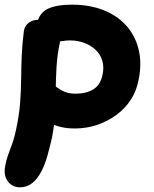

<svg xmlns="http://www.w3.org/2000/svg" viewBox="-39 -541 658 822"><path d="M281 9Q222 9 180 -12Q138 -33 118 -67.5Q98 -102 106 -142Q109 -160 124.5 -174Q140 -188 157 -188Q173 -188 185 -180.5Q197 -173 210 -163.5Q223 -154 240.5 -147Q258 -140 286 -140Q330 -140 360.5 -158.5Q391 -177 400 -221Q407 -254 399 -281Q391 -308 370.5 -327.5Q350 -347 321.5 -357.5Q293 -368 260 -368Q244 -368 227.5 -365Q211 -362 186 -362Q165 -362 149 -372.5Q133 -383 124 -400.5Q115 -418 119 -439Q129 -486 166 -503.5Q203 -521 270 -521Q344 -521 403 -498Q462 -475 501 -432Q540 -389 554.5 -329Q569 -269 554 -197Q545 -151 521 -114Q497 -77 460 -49.5Q423 -22 377.5 -6.5Q332 9 281 9ZM46 261Q26 261 10 250.5Q-6 240 -14.5 219Q-23 198 -16 166Q-12 145 -6.5 128.5Q-1 112 5.5 95.5Q12 79 18.5 58.5Q25 38 31 8Q43 -48 47 -99.5Q51 -151 51.5 -201Q52 -251 54 -302Q56 -353 63 -406Q65 -422 73.5 -433Q82 -444 95 -450Q108 -456 123 -456Q151 -456 174.5 -443Q198 -430 210 -409.5Q222 -389 218 -363Q206 -306 203 -254Q200 -202 199.5 -153.5Q199 -105 196.5 -56Q194 -7 184 46Q175 86 164.5 124Q154 162 138 193Q122 224 99.5 242.5Q77 261 46 261Z"/></svg>

Font: Shantell Sans
Style: Bold Italic
Weight: 700
Italic angle: -11°
Designer: Stephen Nixon, Anya Danilova, Shantell Martin
Foundry: Arrow Type
Version: Version 1.011;[c5ecc13dd]